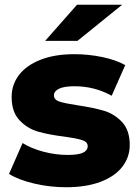

<svg xmlns="http://www.w3.org/2000/svg" viewBox="-20 -779 587 808"><path d="M18 -47 75 -177Q112 -154 163 -140.5Q214 -127 264 -127Q310 -127 329.5 -136.5Q349 -146 349 -164Q349 -182 325.5 -189.5Q302 -197 251 -204Q186 -212 140.5 -225Q95 -238 62 -273Q29 -308 29 -371Q29 -423 60 -463.5Q91 -504 150.5 -527.5Q210 -551 293 -551Q352 -551 410 -539Q468 -527 507 -505L450 -376Q378 -416 294 -416Q249 -416 228 -405.5Q207 -395 207 -378Q207 -359 230 -351.5Q253 -344 306 -336Q373 -326 417 -313Q461 -300 493.5 -265.5Q526 -231 526 -169Q526 -118 495 -77.5Q464 -37 403.5 -14Q343 9 258 9Q190 9 124 -6.5Q58 -22 18 -47ZM304 -759H494L306 -607H170Z"/></svg>

Font: Idrija
Style: Regular
Weight: 800
Designer: Julieta Ulanovsky
Foundry: Julieta Ulanovsky
Version: Version 7.200